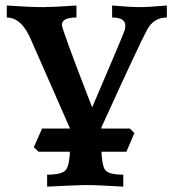

<svg xmlns="http://www.w3.org/2000/svg" viewBox="-20 -489 651 704"><path d="M432.1 195.3Q338.9 189.5 289.1 189.5Q273.9 189.5 152.8 195.3V151.4Q210 151.4 222.7 132.6Q235.4 113.8 236.8 57.1V-17.6L96.7 -336.4Q61 -424.8 4.9 -424.8V-468.8Q90.3 -462.9 138.7 -462.9Q173.8 -462.9 260.3 -468.8V-424.8Q207 -424.8 207 -397.9Q207 -380.9 317.9 -95.2Q437 -373 438.2 -381.6Q439.5 -390.1 439.5 -395Q439.5 -424.8 391.1 -424.8V-468.8Q460 -462.9 490.7 -462.9Q522.9 -462.9 591.8 -468.8V-424.8Q544.4 -424.8 520 -381.1Q495.6 -337.4 351.6 -21.5V55.2Q353 113.8 364.5 132.6Q376 151.4 432.1 151.4ZM443.4 67.4H121.6L104 50.8L134.3 -17.6H456.1L472.7 -1Z"/></svg>

Font: Kelvinch
Style: Bold
Weight: 700
Designer: Paul James Miller
Foundry: High-Logic / Made with FontCreator
Version: Version 3.501;March 28, 2021;FontCreator 13.0.0.2683 64-bit